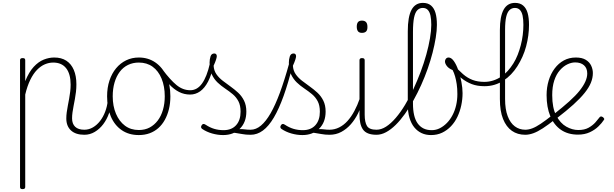

<svg xmlns="http://www.w3.org/2000/svg" viewBox="-20 -918 4260 1332"><path d="M136 394Q127 394 123 390.5Q119 387 119 379V-500Q119 -508 123.5 -511.5Q128 -515 137 -515Q147 -515 151 -511.5Q155 -508 155 -500V-355Q181 -419 214 -454.5Q247 -490 283.5 -504.5Q320 -519 356 -519Q406 -519 440 -497Q474 -475 492 -433Q510 -391 510 -333Q510 -306 507 -280.5Q504 -255 499.5 -230.5Q495 -206 490.5 -183Q486 -160 483 -138.5Q480 -117 480 -97Q480 -59 501.5 -38.5Q523 -18 565 -18Q572 -18 575.5 -12.5Q579 -7 579 -0.5Q579 6 575.5 11.5Q572 17 565 17Q505 17 472.5 -13Q440 -43 440 -96Q440 -117 443 -139Q446 -161 450.5 -184.5Q455 -208 459.5 -232.5Q464 -257 467 -282Q470 -307 470 -331Q470 -405 439 -444.5Q408 -484 349 -484Q320 -484 291.5 -472Q263 -460 237 -433.5Q211 -407 190 -364Q169 -321 155 -262V379Q155 387 150.5 390.5Q146 394 136 394Z M565 17Q556 17 551 11.5Q546 6 546 -0.5Q546 -7 551 -12.5Q556 -18 565 -18Q597 -18 625 -34.5Q653 -51 674.5 -79Q696 -107 709.5 -142.5Q723 -178 727 -215Q728 -225 734.5 -227.5Q741 -230 747 -226.5Q753 -223 753 -213Q750 -171 735.5 -130Q721 -89 696 -56Q671 -23 637.5 -3Q604 17 565 17Z M943 19Q874 19 824.5 -15Q775 -49 749 -109.5Q723 -170 723 -250Q723 -310 739.5 -359.5Q756 -409 785.5 -444.5Q815 -480 855 -499.5Q895 -519 943 -519Q1008 -519 1057.5 -485Q1107 -451 1134.5 -390.5Q1162 -330 1162 -250Q1162 -202 1152 -161Q1142 -120 1123.5 -86.5Q1105 -53 1078.5 -29.5Q1052 -6 1018 6.5Q984 19 943 19ZM943 -16Q986 -16 1018.5 -33.5Q1051 -51 1074.5 -82Q1098 -113 1110.5 -156Q1123 -199 1123 -250Q1123 -319 1101 -372.5Q1079 -426 1039 -455Q999 -484 943 -484Q902 -484 868 -467.5Q834 -451 810.5 -419.5Q787 -388 774.5 -345Q762 -302 762 -250Q762 -182 784.5 -129Q807 -76 847 -46Q887 -16 943 -16Z M1299 -262Q1258 -262 1222.5 -280Q1187 -298 1154 -333Q1121 -368 1087 -418Q1083 -426 1086 -432.5Q1089 -439 1096 -440.5Q1103 -442 1108 -435Q1160 -365 1204 -328.5Q1248 -292 1300 -292Q1348 -292 1381.5 -338.5Q1415 -385 1436 -477Q1437 -483 1441.5 -484Q1446 -485 1451 -483.5Q1456 -482 1459.5 -477.5Q1463 -473 1461 -464Q1447 -397 1423.5 -352Q1400 -307 1368.5 -284.5Q1337 -262 1299 -262Z M1717 17Q1685 17 1660 12Q1635 7 1612 4Q1589 1 1563 7L1584 -13Q1616 -21 1638 -22Q1660 -23 1678 -20.5Q1696 -18 1717 -18Q1726 -18 1731 -12.5Q1736 -7 1736 -0.5Q1736 6 1731 11.5Q1726 17 1717 17ZM1528 19Q1490 19 1451.5 8Q1413 -3 1382 -24Q1376 -29 1375 -35Q1374 -41 1379 -49Q1384 -57 1390.5 -58Q1397 -59 1406 -53Q1436 -33 1466.5 -24Q1497 -15 1531 -15Q1587 -15 1618 -49.5Q1649 -84 1649 -143Q1649 -187 1634 -215.5Q1619 -244 1594.5 -264.5Q1570 -285 1541.5 -304Q1513 -323 1489 -346Q1465 -369 1449.5 -401.5Q1434 -434 1434 -484Q1434 -506 1440.5 -526.5Q1447 -547 1467 -547Q1475 -547 1479.5 -542Q1484 -537 1484 -528Q1484 -520 1478.5 -503Q1473 -486 1462 -462Q1464 -428 1481.5 -403Q1499 -378 1525 -358Q1551 -338 1579 -318Q1607 -298 1632 -275Q1657 -252 1673 -220Q1689 -188 1689 -144Q1689 -70 1644.5 -25.5Q1600 19 1528 19Z M1719 17Q1710 17 1705 11.5Q1700 6 1700 -0.5Q1700 -7 1705 -12.5Q1710 -18 1719 -18Q1756 -18 1790.5 -47Q1825 -76 1857.5 -132.5Q1890 -189 1922 -275.5Q1954 -362 1986 -478Q1988 -486 1995 -486.5Q2002 -487 2008 -482.5Q2014 -478 2011 -467Q1980 -343 1947.5 -252.5Q1915 -162 1879.5 -102Q1844 -42 1804 -12.5Q1764 17 1719 17Z M2267 17Q2235 17 2210 12Q2185 7 2162 4Q2139 1 2113 7L2134 -13Q2166 -21 2188 -22Q2210 -23 2228 -20.5Q2246 -18 2267 -18Q2276 -18 2281 -12.5Q2286 -7 2286 -0.5Q2286 6 2281 11.5Q2276 17 2267 17ZM2078 19Q2040 19 2001.5 8Q1963 -3 1932 -24Q1926 -29 1925 -35Q1924 -41 1929 -49Q1934 -57 1940.5 -58Q1947 -59 1956 -53Q1986 -33 2016.5 -24Q2047 -15 2081 -15Q2137 -15 2168 -49.5Q2199 -84 2199 -143Q2199 -187 2184 -215.5Q2169 -244 2144.5 -264.5Q2120 -285 2091.5 -304Q2063 -323 2039 -346Q2015 -369 1999.5 -401.5Q1984 -434 1984 -484Q1984 -506 1990.5 -526.5Q1997 -547 2017 -547Q2025 -547 2029.5 -542Q2034 -537 2034 -528Q2034 -520 2028.5 -503Q2023 -486 2012 -462Q2014 -428 2031.5 -403Q2049 -378 2075 -358Q2101 -338 2129 -318Q2157 -298 2182 -275Q2207 -252 2223 -220Q2239 -188 2239 -144Q2239 -70 2194.5 -25.5Q2150 19 2078 19Z M2266 17Q2257 17 2252 11.5Q2247 6 2247 -0.5Q2247 -7 2252 -12.5Q2257 -18 2266 -18Q2301 -18 2333 -34Q2365 -50 2391 -79Q2417 -108 2438.5 -148Q2460 -188 2476 -235Q2478 -244 2485.5 -244.5Q2493 -245 2498 -239Q2503 -233 2500 -223Q2486 -176 2464.5 -132.5Q2443 -89 2414 -56Q2385 -23 2348 -3Q2311 17 2266 17Z M2592 17Q2557 17 2533.5 7.5Q2510 -2 2497.5 -20.5Q2485 -39 2479.5 -64.5Q2474 -90 2474 -123V-500Q2474 -508 2478.5 -511.5Q2483 -515 2491 -515Q2501 -515 2505.5 -511.5Q2510 -508 2510 -500V-123Q2510 -70 2526 -44Q2542 -18 2592 -18Q2599 -18 2602 -12.5Q2605 -7 2605 -0.5Q2605 6 2602 11.5Q2599 17 2592 17ZM2491 -690Q2472 -690 2463.5 -701Q2455 -712 2455 -733Q2455 -754 2463.5 -764.5Q2472 -775 2491 -775Q2510 -775 2519.5 -764.5Q2529 -754 2529 -733Q2530 -711 2520.5 -700.5Q2511 -690 2491 -690Z M2592 17Q2584 17 2579.5 11.5Q2575 6 2575 -0.5Q2575 -7 2579.5 -12.5Q2584 -18 2592 -18Q2625 -18 2658.5 -39.5Q2692 -61 2725.5 -100Q2759 -139 2790 -190.5Q2821 -242 2848 -300Q2875 -358 2898 -419Q2921 -480 2937.5 -539.5Q2954 -599 2963 -652Q2972 -705 2972 -745Q2972 -754 2978 -759Q2984 -764 2991.5 -764Q2999 -764 3005 -759Q3011 -754 3011 -745Q3011 -706 3003 -656.5Q2995 -607 2981 -552.5Q2967 -498 2947 -441Q2927 -384 2902 -328.5Q2877 -273 2848.5 -222Q2820 -171 2789 -127.5Q2758 -84 2725 -51.5Q2692 -19 2658.5 -1Q2625 17 2592 17Z M2970 19Q2934 19 2905 5.5Q2876 -8 2854.5 -34Q2833 -60 2821 -100Q2809 -140 2809 -192V-701Q2809 -802 2835 -850Q2861 -898 2914 -898Q2949 -898 2970.5 -879.5Q2992 -861 3001.5 -827.5Q3011 -794 3011 -746Q3011 -737 3005 -732Q2999 -727 2991.5 -727Q2984 -727 2978 -732Q2972 -737 2972 -746Q2972 -784 2966.5 -809.5Q2961 -835 2948 -849Q2935 -863 2913 -863Q2891 -863 2875.5 -847.5Q2860 -832 2852.5 -795.5Q2845 -759 2845 -695V-198Q2845 -154 2853 -119.5Q2861 -85 2877.5 -62Q2894 -39 2918 -27Q2942 -15 2975 -15Q3005 -15 3031.5 -28.5Q3058 -42 3080.5 -65Q3103 -88 3119.5 -119.5Q3136 -151 3144.5 -188Q3153 -225 3153 -265Q3153 -304 3148.5 -334Q3144 -364 3137 -388.5Q3130 -413 3120 -432Q3093 -443 3080 -460Q3067 -477 3067 -492Q3067 -503 3074 -511Q3081 -519 3092 -519Q3111 -519 3128.5 -494.5Q3146 -470 3159.5 -431Q3173 -392 3181 -349.5Q3189 -307 3189 -272Q3189 -229 3180 -187Q3171 -145 3153.5 -108Q3136 -71 3109 -42.5Q3082 -14 3047.5 2.5Q3013 19 2970 19Z M3341 -320Q3291 -320 3253 -334.5Q3215 -349 3181 -376Q3147 -403 3111 -442Q3105 -448 3105.5 -455Q3106 -462 3109 -466.5Q3112 -471 3118 -472.5Q3124 -474 3128 -468Q3162 -430 3192.5 -403.5Q3223 -377 3258.5 -363.5Q3294 -350 3340 -350Q3372 -350 3401.5 -359.5Q3431 -369 3456.5 -386Q3482 -403 3503 -426.5Q3524 -450 3541.5 -478Q3559 -506 3571.5 -538Q3584 -570 3593 -604.5Q3602 -639 3606.5 -675Q3611 -711 3611 -745Q3611 -754 3617 -759.5Q3623 -765 3630.5 -765Q3638 -765 3644 -759.5Q3650 -754 3650 -745Q3650 -709 3645 -671.5Q3640 -634 3630 -596.5Q3620 -559 3604.5 -524.5Q3589 -490 3569.5 -459Q3550 -428 3525.5 -402.5Q3501 -377 3472.5 -358.5Q3444 -340 3411 -330Q3378 -320 3341 -320Z M3624 17Q3570 17 3531 -10.5Q3492 -38 3470 -92.5Q3448 -147 3448 -231V-710Q3448 -804 3474 -851Q3500 -898 3553 -898Q3588 -898 3609.5 -879.5Q3631 -861 3640.5 -827.5Q3650 -794 3650 -746Q3650 -737 3644 -732Q3638 -727 3630.5 -727Q3623 -727 3617 -732Q3611 -737 3611 -746Q3611 -784 3605.5 -809.5Q3600 -835 3587 -849Q3574 -863 3552 -863Q3530 -863 3514.5 -848Q3499 -833 3491.5 -800Q3484 -767 3484 -711V-231Q3484 -160 3502 -112.5Q3520 -65 3551.5 -41.5Q3583 -18 3624 -18Q3633 -18 3638 -12.5Q3643 -7 3643 -0.5Q3643 6 3638 11.5Q3633 17 3624 17Z M3624 17Q3615 17 3610 11.5Q3605 6 3605 -0.5Q3605 -7 3610 -12.5Q3615 -18 3624 -18Q3647 -18 3672.5 -27.5Q3698 -37 3731.5 -59.5Q3765 -82 3812 -119Q3817 -124 3823 -121.5Q3829 -119 3833 -113.5Q3837 -108 3837 -101.5Q3837 -95 3831 -90Q3783 -52 3746 -28Q3709 -4 3679.5 6.5Q3650 17 3624 17Z M3990 16Q3920 16 3871.5 -17.5Q3823 -51 3797.5 -112.5Q3772 -174 3772 -258Q3772 -312 3786.5 -359.5Q3801 -407 3828 -443Q3855 -479 3892 -499Q3929 -519 3975 -519Q4018 -519 4044 -503Q4070 -487 4081.5 -462Q4093 -437 4093 -411Q4093 -378 4079.5 -344.5Q4066 -311 4036 -273.5Q4006 -236 3958.5 -193Q3911 -150 3842 -97L3819 -123Q3884 -174 3929 -214.5Q3974 -255 4001 -289Q4028 -323 4041 -352.5Q4054 -382 4054 -408Q4054 -445 4031.5 -465Q4009 -485 3970 -485Q3944 -485 3916 -471.5Q3888 -458 3863.5 -430Q3839 -402 3825 -359Q3811 -316 3811 -258Q3811 -169 3839 -116Q3867 -63 3908.5 -39.5Q3950 -16 3992 -16Q4035 -16 4063.5 -32Q4092 -48 4111 -69.5Q4130 -91 4141 -106Q4146 -111 4151.5 -110Q4157 -109 4163 -105Q4168 -101 4171 -95.5Q4174 -90 4168 -84Q4156 -65 4131.5 -41Q4107 -17 4071.5 -0.5Q4036 16 3990 16Z"/></svg>

Font: Playwrite HR Lijeva Thin
Style: Regular
Weight: 250
Designer: Veronika Burian, José Scaglione
Foundry: TypeTogether
Version: Version 1.002